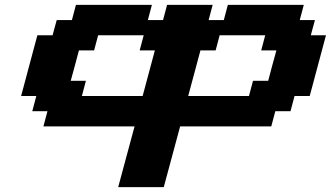

<svg xmlns="http://www.w3.org/2000/svg" viewBox="-20 -645 1361 790"><path d="M466.3 125H653.8Q665 83.5 687.5 0Q710 -83.5 721.2 -125H1096.2L1112.8 -187.5H1175.3L1191.9 -250H1254.4Q1265.6 -291.5 1287.8 -375Q1310.1 -458.5 1321.3 -500H1258.8L1275.9 -562.5H1213.4L1230 -625H917.5L900.9 -562.5H838.4L855 -625H667.5L650.9 -562.5H588.4L605 -625H292.5L275.9 -562.5H213.4L196.3 -500H133.8Q122.6 -458 100.3 -375Q78.1 -292 66.9 -250H129.4L112.8 -187.5H175.3L158.7 -125H533.7Q522.5 -83.5 500 -0.2Q477.5 83 466.3 125ZM1004.4 -250H754.4L804.7 -437.5H867.2L883.8 -500H1071.3L1054.7 -437.5H1117.2Q1111.3 -417 1100.1 -375.2Q1088.9 -333.5 1083.5 -312.5H1021ZM566.9 -250H316.9L333.5 -312.5H271Q276.9 -333 288.1 -375Q299.3 -417 304.7 -437.5H367.2L383.8 -500H571.3L554.7 -437.5H617.2Z"/></svg>

Font: Faithful 32x
Style: SemiboldOblique
Weight: 400
Foundry: Faithful Resource Pack
Version: Version 1.0; January 27, 2023